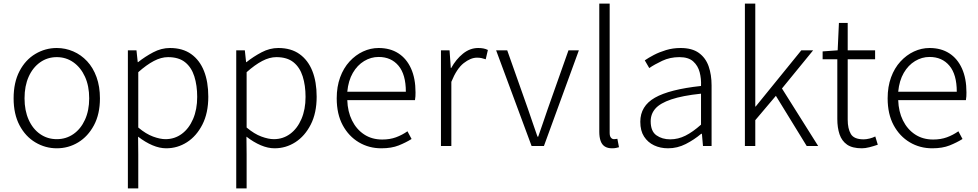

<svg xmlns="http://www.w3.org/2000/svg" viewBox="-20 -815 5458 1072"><path d="M297 13Q233 13 177.5 -20Q122 -53 89 -115.5Q56 -178 56 -266Q56 -355 89 -418Q122 -481 177.5 -514Q233 -547 297 -547Q345 -547 389 -528Q433 -509 466.5 -473Q500 -437 519 -384.5Q538 -332 538 -266Q538 -178 504.5 -115.5Q471 -53 416.5 -20Q362 13 297 13ZM297 -38Q349 -38 390 -66.5Q431 -95 454.5 -146.5Q478 -198 478 -266Q478 -335 454.5 -386.5Q431 -438 390 -467Q349 -496 297 -496Q245 -496 204 -467Q163 -438 140 -386.5Q117 -335 117 -266Q117 -198 140 -146.5Q163 -95 204 -66.5Q245 -38 297 -38Z M694 237V-534H742L749 -468H751Q790 -499 835.5 -523Q881 -547 929 -547Q1000 -547 1047.5 -513Q1095 -479 1119 -418.5Q1143 -358 1143 -275Q1143 -184 1110 -119.5Q1077 -55 1024 -21Q971 13 908 13Q871 13 831 -4Q791 -21 751 -52L752 46V237ZM904 -38Q955 -38 995 -67.5Q1035 -97 1058 -150.5Q1081 -204 1081 -274Q1081 -338 1065 -388.5Q1049 -439 1013.5 -467.5Q978 -496 918 -496Q880 -496 839 -474.5Q798 -453 752 -412V-103Q795 -67 834.5 -52.5Q874 -38 904 -38Z M1299 237V-534H1347L1354 -468H1356Q1395 -499 1440.5 -523Q1486 -547 1534 -547Q1605 -547 1652.5 -513Q1700 -479 1724 -418.5Q1748 -358 1748 -275Q1748 -184 1715 -119.5Q1682 -55 1629 -21Q1576 13 1513 13Q1476 13 1436 -4Q1396 -21 1356 -52L1357 46V237ZM1509 -38Q1560 -38 1600 -67.5Q1640 -97 1663 -150.5Q1686 -204 1686 -274Q1686 -338 1670 -388.5Q1654 -439 1618.5 -467.5Q1583 -496 1523 -496Q1485 -496 1444 -474.5Q1403 -453 1357 -412V-103Q1400 -67 1439.5 -52.5Q1479 -38 1509 -38Z M2109 13Q2040 13 1983.5 -20.5Q1927 -54 1893.5 -116Q1860 -178 1860 -266Q1860 -331 1879 -383Q1898 -435 1931.5 -471.5Q1965 -508 2007 -527.5Q2049 -547 2094 -547Q2158 -547 2204 -517.5Q2250 -488 2275 -432.5Q2300 -377 2300 -299Q2300 -288 2299.5 -277.5Q2299 -267 2297 -256H1919Q1921 -192 1945.5 -142.5Q1970 -93 2013 -64.5Q2056 -36 2114 -36Q2157 -36 2191 -48.5Q2225 -61 2255 -82L2278 -39Q2246 -19 2206 -3Q2166 13 2109 13ZM1919 -303H2246Q2246 -399 2205 -448Q2164 -497 2094 -497Q2051 -497 2013 -474Q1975 -451 1950 -408Q1925 -365 1919 -303Z M2442 0V-534H2490L2497 -435H2499Q2526 -484 2565 -515.5Q2604 -547 2650 -547Q2666 -547 2679 -544.5Q2692 -542 2704 -536L2692 -484Q2679 -488 2669 -490.5Q2659 -493 2643 -493Q2608 -493 2569 -462.5Q2530 -432 2500 -358V0Z M2948 0 2750 -534H2812L2928 -206Q2941 -168 2954.5 -128.5Q2968 -89 2981 -52H2985Q2998 -89 3011.5 -128.5Q3025 -168 3038 -206L3154 -534H3212L3017 0Z M3397 13Q3373 13 3357 3Q3341 -7 3333.5 -28Q3326 -49 3326 -79V-795H3384V-73Q3384 -55 3391 -46.5Q3398 -38 3408 -38Q3411 -38 3415 -38.5Q3419 -39 3427 -40L3436 7Q3428 9 3419.5 11Q3411 13 3397 13Z M3710 13Q3667 13 3632 -3.5Q3597 -20 3576 -52.5Q3555 -85 3555 -135Q3555 -223 3636.5 -269.5Q3718 -316 3894 -335Q3896 -375 3886.5 -411.5Q3877 -448 3850.5 -472Q3824 -496 3773 -496Q3721 -496 3677.5 -475.5Q3634 -455 3605 -435L3580 -478Q3600 -492 3630.5 -508Q3661 -524 3699 -535.5Q3737 -547 3780 -547Q3844 -547 3882 -519.5Q3920 -492 3936.5 -445Q3953 -398 3953 -338V0H3905L3899 -68H3895Q3856 -35 3809 -11Q3762 13 3710 13ZM3722 -37Q3766 -37 3807 -57.5Q3848 -78 3894 -119V-292Q3790 -281 3728 -260Q3666 -239 3639.5 -209Q3613 -179 3613 -138Q3613 -82 3645 -59.5Q3677 -37 3722 -37Z M4139 0V-795H4197V-220H4199L4454 -534H4520L4346 -321L4548 0H4484L4312 -280L4197 -144V0Z M4792 13Q4739 13 4709.5 -7.5Q4680 -28 4667.5 -65Q4655 -102 4655 -151V-484H4573V-528L4657 -534L4664 -687H4713V-534H4866V-484H4713V-147Q4713 -97 4730.5 -67Q4748 -37 4802 -37Q4817 -37 4835 -41.5Q4853 -46 4867 -53L4881 -7Q4858 1 4834.5 7Q4811 13 4792 13Z M5185 13Q5116 13 5059.5 -20.5Q5003 -54 4969.5 -116Q4936 -178 4936 -266Q4936 -331 4955 -383Q4974 -435 5007.5 -471.5Q5041 -508 5083 -527.5Q5125 -547 5170 -547Q5234 -547 5280 -517.5Q5326 -488 5351 -432.5Q5376 -377 5376 -299Q5376 -288 5375.5 -277.5Q5375 -267 5373 -256H4995Q4997 -192 5021.5 -142.5Q5046 -93 5089 -64.5Q5132 -36 5190 -36Q5233 -36 5267 -48.5Q5301 -61 5331 -82L5354 -39Q5322 -19 5282 -3Q5242 13 5185 13ZM4995 -303H5322Q5322 -399 5281 -448Q5240 -497 5170 -497Q5127 -497 5089 -474Q5051 -451 5026 -408Q5001 -365 4995 -303Z"/></svg>

Font: Noto Sans TC Thin Light
Style: Regular
Weight: 300
Version: Version 2.004-H2;hotconv 1.0.118;makeotfexe 2.5.65603